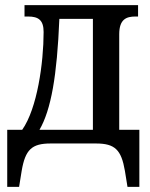

<svg xmlns="http://www.w3.org/2000/svg" viewBox="-20 -556 580 744"><path d="M8 168H54L64 106C78 24 103 0 176 0H352C425 0 450 24 464 106L474 168H520V-53H442V-423C442 -482 470 -492 505 -492H515V-536H75V-492H89C129 -492 149 -478 149 -432C149 -312 124 -135 66 -53H8ZM133 -53C178 -131 201 -262 210 -483H340V-53Z"/></svg>

Font: Noto Serif Condensed Medium
Style: Regular
Weight: 500
Width: 3
Designer: Monotype Design Team
Foundry: Monotype Imaging Inc.
Version: Version 2.015